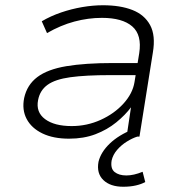

<svg xmlns="http://www.w3.org/2000/svg" viewBox="-20 -520 701 731"><path d="M243 8Q183 8 141.5 -12Q100 -32 81.5 -67Q63 -102 72 -147Q83 -197 122 -226.5Q161 -256 232.5 -268Q304 -280 411 -280H518L510 -234H400Q306 -234 248 -226Q190 -218 161 -197Q132 -176 125 -139Q116 -93 151.5 -66.5Q187 -40 253 -40Q311 -40 363 -63.5Q415 -87 450 -125.5Q485 -164 492 -207L510 -317Q521 -387 483.5 -419.5Q446 -452 368 -452Q316 -452 263.5 -438Q211 -424 159 -394L139 -439Q173 -459 212.5 -472.5Q252 -486 293 -493Q334 -500 372 -500Q438 -500 484 -482Q530 -464 551.5 -424.5Q573 -385 562 -320L511 0H462L479 -113H480Q457 -82 422.5 -54Q388 -26 343.5 -9Q299 8 243 8ZM449 191Q400 191 373.5 165.5Q347 140 355 96Q364 59 398 26.5Q432 -6 487 -28L503 0Q484 6 463 19Q442 32 426 50.5Q410 69 405 91Q400 122 416.5 135Q433 148 461 148Q475 148 490.5 144.5Q506 141 523 134L533 173Q519 181 497.5 186Q476 191 449 191Z"/></svg>

Font: Nunito Sans 7pt SemiExpanded ExtraLight
Style: Italic
Weight: 250
Width: 6
Italic angle: -9°
Designer: Vernon Adams
Foundry: Vernon Adams
Version: Version 3.101;gftools[0.9.27]